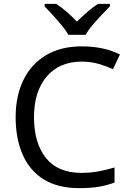

<svg xmlns="http://www.w3.org/2000/svg" viewBox="-20 -964 672 994"><path d="M403 -645Q288 -645 222 -568Q156 -491 156 -357Q156 -224 217.5 -146.5Q279 -69 402 -69Q449 -69 491 -77Q533 -85 573 -97V-19Q533 -4 490.5 3Q448 10 389 10Q280 10 207 -35Q134 -80 97.5 -163Q61 -246 61 -358Q61 -466 100.5 -548.5Q140 -631 217 -677.5Q294 -724 404 -724Q517 -724 601 -682L565 -606Q532 -621 491.5 -633Q451 -645 403 -645ZM334 -784Q321 -807 299 -833.5Q277 -860 253 -886Q229 -912 211 -931V-944H271Q297 -927 325 -903Q353 -879 378 -852Q405 -879 433 -903Q461 -927 487 -944H549V-931Q530 -912 505.5 -886Q481 -860 458.5 -833.5Q436 -807 424 -784Z"/></svg>

Font: Noto Sans Indic Siyaq Numbers
Style: Regular
Weight: 400
Designer: Monotype Design Team
Foundry: Monotype Imaging Inc.
Version: Version 2.002; ttfautohint (v1.8.4.7-5d5b)